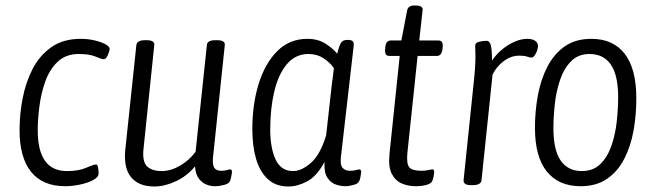

<svg xmlns="http://www.w3.org/2000/svg" viewBox="-20 -670 2381 697"><path d="M217 6Q135 6 93 -46Q51 -98 51 -198Q51 -254 62 -312Q73 -370 98 -419Q123 -468 166 -498.5Q209 -529 273 -529Q299 -529 323 -523.5Q347 -518 362.5 -509.5Q378 -501 378 -493Q378 -485 371.5 -470Q365 -455 357 -455Q349 -455 327 -464.5Q305 -474 266 -474Q219 -474 189.5 -446Q160 -418 144.5 -374.5Q129 -331 123 -283.5Q117 -236 117 -197Q117 -49 223 -49Q266 -49 293 -61Q320 -73 329 -73Q334 -73 336 -61.5Q338 -50 338 -41Q338 -27 318.5 -16.5Q299 -6 270.5 0Q242 6 217 6Z M540 7Q484 7 456 -26.5Q428 -60 435 -128L475 -506Q477 -524 506 -524H513Q542 -524 540 -506L501 -130Q496 -84 513.5 -66.5Q531 -49 567 -49Q600 -49 633.5 -68.5Q667 -88 690 -119L731 -506Q732 -524 761 -524H769Q798 -524 796 -506L753 -96Q751 -70 758.5 -60Q766 -50 783 -50Q796 -50 803.5 -52.5Q811 -55 816 -55Q823 -55 822 -43Q821 -35 818.5 -24.5Q816 -14 814 -11Q810 -3 793 1.5Q776 6 759 6Q745 6 729.5 0Q714 -6 702 -21.5Q690 -37 688 -66Q659 -31 618.5 -12Q578 7 540 7Z M1027 7Q981 7 952 -20Q923 -47 909.5 -93.5Q896 -140 896 -201Q896 -291 919 -365.5Q942 -440 986.5 -484.5Q1031 -529 1096 -529Q1134 -529 1161.5 -511.5Q1189 -494 1204 -475Q1212 -506 1218.5 -515.5Q1225 -525 1240 -525H1244Q1257 -525 1261 -519.5Q1265 -514 1264 -504L1218 -104Q1214 -72 1223.5 -61Q1233 -50 1250 -50Q1264 -50 1272 -52.5Q1280 -55 1285 -55Q1292 -55 1291 -43Q1290 -35 1288 -25Q1286 -15 1283 -11Q1279 -3 1263 1.5Q1247 6 1232 6Q1218 6 1199.5 0Q1181 -6 1168.5 -25Q1156 -44 1158 -82Q1130 -30 1095 -11.5Q1060 7 1027 7ZM1044 -49Q1075 -49 1109 -79Q1143 -109 1164 -179L1185 -367Q1187 -380 1189 -395.5Q1191 -411 1192 -423Q1178 -443 1154.5 -458.5Q1131 -474 1100 -474Q1052 -474 1021 -436.5Q990 -399 975.5 -337Q961 -275 961 -200Q961 -133 980.5 -91Q1000 -49 1044 -49Z M1489 6Q1462 6 1438.5 -4Q1415 -14 1402 -39.5Q1389 -65 1394 -112L1431 -467H1393Q1376 -467 1378 -490L1379 -500Q1381 -523 1399 -523H1437L1458 -632Q1461 -650 1484 -650H1489Q1517 -650 1514 -632L1502 -523H1572Q1589 -523 1587 -500L1586 -490Q1583 -467 1566 -467H1496L1459 -116Q1455 -76 1465.5 -63Q1476 -50 1510 -50Q1524 -50 1534.5 -52.5Q1545 -55 1550 -55Q1557 -55 1556 -43Q1556 -38 1553.5 -26.5Q1551 -15 1548 -11Q1544 -3 1527 1.5Q1510 6 1489 6Z M1689 2Q1661 2 1663 -17L1700 -373Q1703 -401 1704.5 -424.5Q1706 -448 1706 -462Q1706 -479 1705.5 -489Q1705 -499 1705 -505Q1705 -515 1720 -518.5Q1735 -522 1746 -522Q1757 -522 1761.5 -506.5Q1766 -491 1766 -450Q1790 -485 1826 -507Q1862 -529 1895 -529Q1912 -529 1922.5 -522Q1933 -515 1933 -502Q1932 -488 1924.5 -474.5Q1917 -461 1910 -461Q1903 -461 1893.5 -464.5Q1884 -468 1865 -468Q1835 -468 1808.5 -448Q1782 -428 1768 -399L1728 -16Q1726 2 1697 2Z M2088 6Q2008 6 1965 -47.5Q1922 -101 1922 -206Q1922 -266 1932.5 -323.5Q1943 -381 1967 -427.5Q1991 -474 2030 -501.5Q2069 -529 2127 -529Q2206 -529 2248 -474.5Q2290 -420 2290 -313Q2290 -253 2280 -196.5Q2270 -140 2246.5 -94Q2223 -48 2184 -21Q2145 6 2088 6ZM2092 -49Q2134 -49 2160 -75Q2186 -101 2200 -142Q2214 -183 2219 -229.5Q2224 -276 2224 -317Q2224 -397 2197.5 -435.5Q2171 -474 2120 -474Q2079 -474 2053 -447.5Q2027 -421 2013 -379.5Q1999 -338 1994 -291.5Q1989 -245 1989 -205Q1989 -125 2015.5 -87Q2042 -49 2092 -49Z"/></svg>

Font: Asap Condensed Condensed Light
Style: Italic
Weight: 300
Width: 3
Italic angle: -6°
Designer: Pablo Cosgaya
Foundry: Omnibus-Type
Version: Version 3.001; ttfautohint (v1.8.4.7-5d5b)